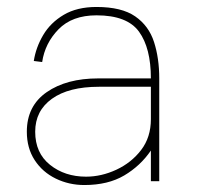

<svg xmlns="http://www.w3.org/2000/svg" viewBox="-20 -520 577 551"><path d="M222 11Q178 11 140 -7.5Q102 -26 79.5 -60.5Q57 -95 57 -142Q57 -216 114 -255.5Q171 -295 262 -295H413Q413 -382 379 -429Q345 -476 257 -476Q187 -476 148 -436Q109 -396 101 -342L77 -345Q83 -384 104 -419.5Q125 -455 163 -477.5Q201 -500 257 -500Q329 -500 368 -473Q407 -446 422 -399.5Q437 -353 437 -295V0H413V-88Q383 -44 336.5 -16.5Q290 11 222 11ZM227 -13Q271 -13 314 -33Q357 -53 385 -89.5Q413 -126 413 -178V-271H264Q177 -271 129 -236.5Q81 -202 81 -142Q81 -81 123.5 -47Q166 -13 227 -13Z"/></svg>

Font: Haskoy Thin
Style: Regular
Weight: 100
Designer: Ertekin Erdin
Foundry: Ertekin Erdin
Version: Version 2.000; ttfautohint (v1.8.4.7-5d5b)